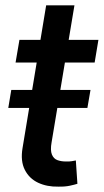

<svg xmlns="http://www.w3.org/2000/svg" viewBox="-20 -696 391 723"><path d="M11.2 -289.6 22.5 -357.4H320.8L309.1 -289.6ZM153.8 -675.8H260.3L174.3 -160.2Q168.9 -129.9 175.5 -114Q182.1 -98.1 196.3 -93Q210.4 -87.9 228 -87.9Q241.2 -87.4 250.7 -89.1Q260.3 -90.8 265.6 -91.8L271.5 -3.9Q260.7 -0.5 242.7 3.4Q224.6 7.3 199.7 6.8Q157.2 7.8 123.8 -7.8Q90.3 -23.4 73.5 -56.4Q56.6 -89.4 64.9 -138.7ZM350.6 -545.9 336.4 -460.4H38.6L53.2 -545.9Z"/></svg>

Font: Inter Tight Medium
Style: Italic
Weight: 500
Italic angle: -9.39999°
Designer: Rasmus Andersson
Foundry: rsms
Version: Version 3.004